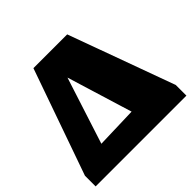

<svg xmlns="http://www.w3.org/2000/svg" viewBox="-178 -826 993 993"><g transform="rotate(-45 318.0 -330.0)"><path d="M438 -660 650 -78V0H-14V-78L191 -660ZM163 -135 391 -142 281 -501Z"/></g></svg>

Font: Piazzolla Black
Style: Regular
Weight: 900
Designer: Juan Pablo del Peral
Foundry: Huerta Tipografica
Version: Version 1.330